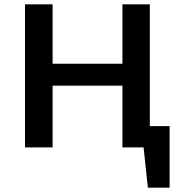

<svg xmlns="http://www.w3.org/2000/svg" viewBox="-20 -678 844 883"><path d="M615 0V-98H760L699 0ZM660 185 630 -98H760V185ZM543 0V-658H669V0ZM95 0V-658H222V0ZM134 -284V-385H630V-284Z"/></svg>

Font: Ysabeau
Style: Bold
Weight: 700
Designer: Christian Thalmann (Catharsis Fonts)
Version: Version 2.000;gftools[0.9.27.dev2+g8671c4b]